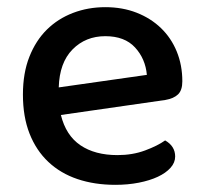

<svg xmlns="http://www.w3.org/2000/svg" viewBox="-20 -502 567 536"><path d="M150 -181Q164 -124 204.5 -96.5Q245 -69 308 -69Q350 -69 385 -82Q420 -95 441 -110Q469 -94 469 -65Q469 -48 456 -33.5Q443 -19 420.5 -8.5Q398 2 367.5 8Q337 14 302 14Q244 14 196.5 -2Q149 -18 115 -50Q81 -82 62.5 -129Q44 -176 44 -238Q44 -298 62 -343.5Q80 -389 111 -419.5Q142 -450 184 -466Q226 -482 274 -482Q322 -482 361.5 -466.5Q401 -451 429.5 -423.5Q458 -396 473.5 -358Q489 -320 489 -275Q489 -250 477 -238.5Q465 -227 442 -223ZM274 -401Q219 -401 182.5 -364Q146 -327 144 -258L390 -293Q386 -338 357 -369.5Q328 -401 274 -401Z"/></svg>

Font: Baloo Bhaina 2 Medium
Style: Regular
Weight: 500
Designer: Yesha Goshar, Manish Minz, Shuchita Grover and Ek Type
Foundry: Ek Type
Version: Version 1.640;hotconv 1.0.111;makeotfexe 2.5.65597; ttfautoh